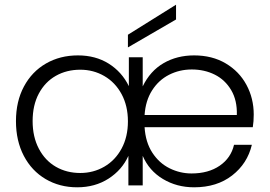

<svg xmlns="http://www.w3.org/2000/svg" viewBox="-20 -790 1150 818"><path d="M1057 -248H596Q600 -184 629 -139.5Q658 -95 702.5 -73Q747 -51 796 -51Q868 -51 916 -84Q964 -117 977 -173H1053Q1034 -93 969 -42.5Q904 8 807 8Q733 8 674 -27.5Q615 -63 588 -126V0H527V-126Q500 -66 442.5 -29Q385 8 309 8Q234 8 174.5 -27Q115 -62 81.5 -126Q48 -190 48 -274Q48 -358 82 -421.5Q116 -485 176 -519.5Q236 -554 312 -554Q387 -554 443 -519Q499 -484 529 -423V-546H588V-422Q620 -488 677 -521Q734 -554 807 -554Q884 -554 941.5 -520Q999 -486 1030 -428.5Q1061 -371 1061 -302Q1061 -273 1057 -248ZM989 -300Q991 -362 965 -406Q939 -450 895 -472Q851 -494 797 -494Q745 -494 700.5 -471.5Q656 -449 628 -405Q600 -361 596 -300ZM525 -273Q525 -339 498 -389Q471 -439 424.5 -466Q378 -493 322 -493Q264 -493 218 -467Q172 -441 145.5 -391.5Q119 -342 119 -274Q119 -207 145.5 -156.5Q172 -106 218 -79.5Q264 -53 322 -53Q378 -53 424.5 -80Q471 -107 498 -157Q525 -207 525 -273ZM730 -707 525 -588V-642L730 -770Z"/></svg>

Font: Poppins-tnum Light
Style: Regular
Weight: 300
Designer: Ninad Kale (Devanagari), Jonny Pinhorn (Latin)
Foundry: Indian Type Foundry
Version: Version 4.004